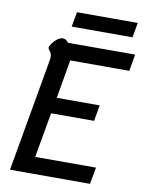

<svg xmlns="http://www.w3.org/2000/svg" viewBox="-94 -930 752 995"><g transform="rotate(10 282.0 -432.0)"><path d="M134 -598Q135 -604 135 -613Q135 -624 131.5 -631Q128 -638 122 -645.5Q116 -653 116 -658Q116 -663 119 -667Q127 -684 145.5 -701Q164 -718 181 -718Q198 -718 211 -700H564L549 -612H238L203 -409H429L414 -325H188L146 -88H466L450 0H29ZM229 -864H549L535 -786H215Z"/></g></svg>

Font: Niramit Medium
Style: Italic
Weight: 500
Italic angle: -10°
Designer: Katatrad Aksorn Co.,Ltd.
Foundry: Cadson Demak Co.,Ltd.
Version: Version 1.000; ttfautohint (v1.6)